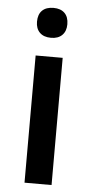

<svg xmlns="http://www.w3.org/2000/svg" viewBox="-54 -779 386 812"><g transform="rotate(5 139.5 -373.5)"><path d="M196.8 0H82V-540H196.8ZM75.2 -683.1Q75.2 -713.9 92 -730.5Q108.9 -747.1 140.1 -747.1Q170.4 -747.1 187.3 -730.5Q204.1 -713.9 204.1 -683.1Q204.1 -653.8 187.3 -637Q170.4 -620.1 140.1 -620.1Q108.9 -620.1 92 -637Q75.2 -653.8 75.2 -683.1Z"/></g></svg>

Font: TypoPRO Open Sans
Style: Regular
Weight: 600
Foundry: Ascender Corporation
Version: Version 1.10